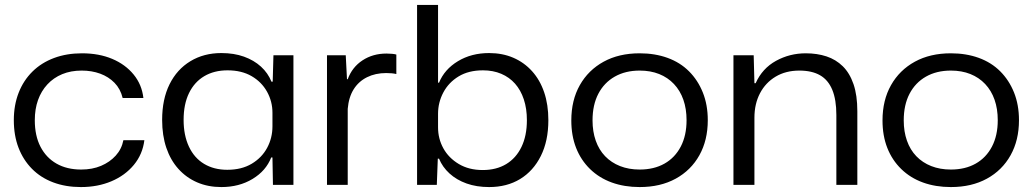

<svg xmlns="http://www.w3.org/2000/svg" viewBox="-20 -749 4185 778"><path d="M308 9Q246 9 195.5 -10Q145 -29 109.5 -65Q74 -101 55 -150.5Q36 -200 36 -262Q36 -323 55.5 -373Q75 -423 111.5 -459Q148 -495 199 -514Q250 -533 312 -533Q381 -533 434.5 -510.5Q488 -488 521.5 -447Q555 -406 561 -352H477Q468 -389 444 -413.5Q420 -438 386 -450.5Q352 -463 311 -463Q267 -463 232 -448.5Q197 -434 172 -407Q147 -380 134 -343.5Q121 -307 121 -262Q121 -199 144 -154.5Q167 -110 209 -86Q251 -62 309 -62Q354 -62 389.5 -77Q425 -92 449 -118.5Q473 -145 480 -181H565Q558 -124 522.5 -81Q487 -38 431.5 -14.5Q376 9 308 9Z M877 9Q823 9 779 -10Q735 -29 703 -64.5Q671 -100 654 -150Q637 -200 637 -263Q637 -347 667 -407.5Q697 -468 751.5 -501Q806 -534 877 -534Q928 -534 968.5 -519.5Q1009 -505 1037.5 -479Q1066 -453 1080 -418H1085L1088 -525H1169V0H1086L1084 -111H1079Q1058 -57 1003.5 -24Q949 9 877 9ZM901 -61Q959 -61 1000 -85.5Q1041 -110 1062.5 -150Q1084 -190 1084 -237V-292Q1084 -338 1062 -377.5Q1040 -417 999.5 -440.5Q959 -464 902 -464Q848 -464 808 -440.5Q768 -417 746 -372Q724 -327 724 -263Q724 -201 745.5 -155Q767 -109 807 -85Q847 -61 901 -61Z M1305 0V-525H1381L1386 -428H1389Q1407 -477 1449 -504.5Q1491 -532 1546 -532Q1558 -532 1568.5 -531Q1579 -530 1586 -528V-449Q1578 -451 1567.5 -452Q1557 -453 1545 -453Q1501 -453 1467 -436Q1433 -419 1413 -387Q1393 -355 1389 -308V0Z M1962 9Q1911 9 1870.5 -5.5Q1830 -20 1801.5 -46Q1773 -72 1759 -106H1754L1750 0H1670V-729H1755V-414H1759Q1781 -468 1835.5 -501Q1890 -534 1962 -534Q2016 -534 2060 -515Q2104 -496 2136 -460.5Q2168 -425 2185 -375Q2202 -325 2202 -262Q2202 -178 2171.5 -117Q2141 -56 2087.5 -23.5Q2034 9 1962 9ZM1936 -60Q1991 -60 2031 -84Q2071 -108 2093 -153.5Q2115 -199 2115 -262Q2115 -309 2102.5 -346.5Q2090 -384 2067 -410Q2044 -436 2011 -450Q1978 -464 1937 -464Q1879 -464 1838.5 -439.5Q1798 -415 1776.5 -374.5Q1755 -334 1755 -288V-233Q1755 -187 1776.5 -148Q1798 -109 1839 -84.5Q1880 -60 1936 -60Z M2572 9Q2510 9 2459 -9.5Q2408 -28 2371 -64Q2334 -100 2314.5 -149.5Q2295 -199 2295 -261Q2295 -343 2329.5 -404Q2364 -465 2426 -499Q2488 -533 2572 -533Q2634 -533 2685 -514.5Q2736 -496 2772 -460Q2808 -424 2828 -374Q2848 -324 2848 -262Q2848 -181 2814 -120Q2780 -59 2718 -25Q2656 9 2572 9ZM2572 -62Q2630 -62 2672.5 -86Q2715 -110 2738.5 -155Q2762 -200 2762 -262Q2762 -308 2749 -345Q2736 -382 2711 -408.5Q2686 -435 2651 -449Q2616 -463 2572 -463Q2514 -463 2471 -438.5Q2428 -414 2404.5 -369Q2381 -324 2381 -261Q2381 -216 2394 -179Q2407 -142 2432 -116Q2457 -90 2492.5 -76Q2528 -62 2572 -62Z M2952 0V-525H3034L3037 -412H3042Q3069 -472 3124.5 -502.5Q3180 -533 3245 -533Q3291 -533 3329 -520.5Q3367 -508 3395 -480.5Q3423 -453 3438.5 -408Q3454 -363 3454 -298V0H3369V-283Q3369 -345 3352.5 -385Q3336 -425 3303 -444Q3270 -463 3219 -463Q3164 -463 3123 -438.5Q3082 -414 3059.5 -371Q3037 -328 3037 -272V0Z M3833 9Q3771 9 3720 -9.5Q3669 -28 3632 -64Q3595 -100 3575.5 -149.5Q3556 -199 3556 -261Q3556 -343 3590.5 -404Q3625 -465 3687 -499Q3749 -533 3833 -533Q3895 -533 3946 -514.5Q3997 -496 4033 -460Q4069 -424 4089 -374Q4109 -324 4109 -262Q4109 -181 4075 -120Q4041 -59 3979 -25Q3917 9 3833 9ZM3833 -62Q3891 -62 3933.5 -86Q3976 -110 3999.5 -155Q4023 -200 4023 -262Q4023 -308 4010 -345Q3997 -382 3972 -408.5Q3947 -435 3912 -449Q3877 -463 3833 -463Q3775 -463 3732 -438.5Q3689 -414 3665.5 -369Q3642 -324 3642 -261Q3642 -216 3655 -179Q3668 -142 3693 -116Q3718 -90 3753.5 -76Q3789 -62 3833 -62Z"/></svg>

Font: Mona Sans SemiExpanded
Style: Regular
Weight: 400
Width: 6
Designer: Deni Anggara
Foundry: GitHub
Version: Version 2.000